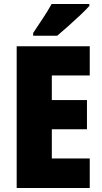

<svg xmlns="http://www.w3.org/2000/svg" viewBox="-20 -947 515 967"><path d="M432 0H64V-714H432V-567H241V-443H418V-296H241V-149H432ZM430 -917Q414 -899 385.5 -872Q357 -845 325.5 -817Q294 -789 268 -767H147V-781Q171 -817 196.5 -855.5Q222 -894 240 -927H430Z"/></svg>

Font: Noto Sans Gurmukhi UI Condensed Black
Style: Regular
Weight: 900
Width: 3
Designer: Jelle Bosma - Monotype Design Team
Foundry: Monotype Imaging Inc.
Version: Version 2.004; ttfautohint (v1.8.4.7-5d5b)